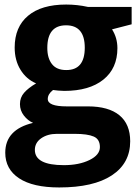

<svg xmlns="http://www.w3.org/2000/svg" viewBox="-20 -576 605 836"><path d="M268.1 -271Q349.1 -270.5 349.1 -368.2Q349.1 -465.8 267.6 -465.8Q186 -465.8 186 -367.2Q186 -322.8 206.3 -296.9Q226.6 -271 268.1 -271ZM131.8 76.7Q131.8 143.1 257.8 143.1Q324.2 143.1 369.6 120.8Q415 98.6 415 64.5Q415 30.3 388.2 18.6Q361.3 6.8 305.2 6.8H228Q187 6.8 159.4 26.1Q131.8 45.4 131.8 76.7ZM268.1 -556.2Q316.4 -556.2 362.8 -545.9H553.2V-470.2L467.8 -448.2Q491.2 -411.6 491.2 -366.2Q491.2 -278.3 429.9 -229.2Q368.7 -180.2 259.8 -180.2L232.9 -181.6L210.9 -184.1Q188 -166.5 188 -145Q188 -112.8 270 -112.8H362.8Q452.6 -112.8 499.8 -74.2Q546.9 -35.6 546.9 39.1Q546.9 134.8 467 187.5Q387.2 240.2 237.8 240.2Q123.5 240.2 63.2 200.4Q2.9 160.6 2.9 88.9Q2.9 -12.2 124 -41Q101.1 -50.8 84 -72.8Q66.9 -94.7 66.9 -123Q66.9 -151.4 85 -172.1Q103 -192.9 137.2 -212.9Q94.2 -231.4 69.1 -272.5Q43.9 -313.5 43.9 -369.1Q43.9 -458.5 102.1 -507.3Q160.2 -556.2 268.1 -556.2Z"/></svg>

Font: OpenSans-Bold
Style: Bold
Weight: 700
Foundry: Ascender Corporation
Version: Version 1.10